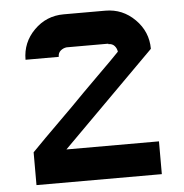

<svg xmlns="http://www.w3.org/2000/svg" viewBox="-50 -715 731 763"><g transform="rotate(-5 316.0 -333.5)"><path d="M195.8 -130.8H565V0H65V-130.8Q89.2 -155.8 117.1 -183.8Q145 -211.7 178.8 -245Q212.5 -278.3 231.7 -297.5Q255.8 -322.5 283.8 -350.4Q311.7 -378.3 345.4 -411.7Q379.2 -445 398.3 -464.2L433.3 -500Q431.7 -513.3 422.9 -523.3Q414.2 -533.3 398.3 -533.3V-535H231.7Q218.3 -533.3 207.9 -524.6Q197.5 -515.8 197.5 -500H65Q65 -569.2 113.8 -617.9Q162.5 -666.7 231.7 -666.7H398.3Q466.7 -666.7 515.8 -617.5Q565 -568.3 565 -500Z"/></g></svg>

Font: 0xA000-Squareish
Style: Squareish-Bold
Weight: 700
Version: Version 0.1